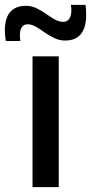

<svg xmlns="http://www.w3.org/2000/svg" viewBox="-76 -771 375 791"><path d="M58 0V-539H166V0ZM-52 -602Q-54 -613 -55 -624Q-56 -635 -56 -645Q-56 -696 -34 -721.5Q-12 -747 31 -747Q54 -747 74.5 -737Q95 -727 113.5 -714Q132 -701 149.5 -691Q167 -681 185 -681Q196 -681 203.5 -687.5Q211 -694 214.5 -704.5Q218 -715 218 -727Q218 -732 217.5 -739Q217 -746 216 -751H276Q278 -740 278.5 -729Q279 -718 279 -708Q279 -658 257.5 -631Q236 -604 192 -604Q169 -604 148 -614Q127 -624 108 -637.5Q89 -651 71.5 -661Q54 -671 38 -671Q22 -671 14 -659Q6 -647 6 -627Q6 -621 6.5 -614Q7 -607 8 -602Z"/></svg>

Font: Georama ExtraCondensed Thin Medium
Style: Regular
Weight: 500
Version: Version 1.001